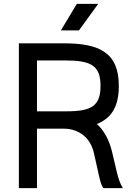

<svg xmlns="http://www.w3.org/2000/svg" viewBox="-20 -977 700 997"><path d="M78 0H172V-309H312C368 -309 446 -280 468 -181L492 -73C499 -41 505 -17 516 0H618C606 -20 596 -43 587 -82L562 -188C548 -248 521 -299 483 -333C558 -363 597 -422 597 -531C597 -704 496 -752 312 -752H78ZM172 -399V-663H322C451 -663 502 -637 502 -532C502 -427 456 -399 325 -399ZM296 -819H390L490 -957H379Z"/></svg>

Font: Hibana 45 SubMedium
Style: Regular
Weight: 500
Width: 6
Designer: pygmalion
Foundry: ybstudio
Version: Version 2021.007;FEAKit 1.0